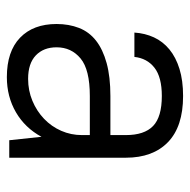

<svg xmlns="http://www.w3.org/2000/svg" viewBox="-17 -530 554 560"><g transform="rotate(90 260.0 -250.0)"><path d="M205 7Q130 7 90 -31.5Q50 -70 50 -138Q50 -174 61.5 -203.5Q73 -233 98.5 -253Q124 -273 164 -284Q204 -295 260 -295H374V-340Q374 -394 347.5 -419.5Q321 -445 260 -445Q205 -445 177.5 -423.5Q150 -402 146 -365H75Q77 -396 89 -422Q101 -448 124 -467Q147 -486 181 -496.5Q215 -507 260 -507Q349 -507 394.5 -463Q440 -419 440 -340V0H389L379 -94Q353 -46 307.5 -19.5Q262 7 205 7ZM210 -55Q244 -55 274 -67.5Q304 -80 326.5 -101.5Q349 -123 361.5 -151.5Q374 -180 374 -212V-235H260Q183 -235 150.5 -208Q118 -181 118 -138Q118 -100 141.5 -77.5Q165 -55 210 -55Z"/></g></svg>

Font: PT Root UI Web
Style: Regular
Weight: 400
Designer: Vitaly Kuzmin
Foundry: ParaType Ltd.
Version: Version 1.000W